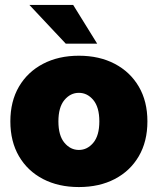

<svg xmlns="http://www.w3.org/2000/svg" viewBox="-20 -756 647 788"><path d="M303.7 11.7Q220.2 11.7 156.7 -21.2Q93.3 -54.2 57.9 -114.7Q22.5 -175.3 22.5 -257.8Q22.5 -340.3 57.9 -400.6Q93.3 -460.9 156.7 -494.1Q220.2 -527.3 303.7 -527.3Q387.7 -527.3 450.9 -494.1Q514.2 -460.9 549.6 -400.6Q585 -340.3 585 -257.8Q585 -175.3 549.6 -114.7Q514.2 -54.2 450.9 -21.2Q387.7 11.7 303.7 11.7ZM303.7 -140.6Q338.4 -140.6 363 -170.2Q387.7 -199.7 387.7 -257.8Q387.7 -315.9 363 -345.5Q338.4 -375 303.7 -375Q269 -375 244.4 -345.5Q219.7 -315.9 219.7 -257.8Q219.7 -199.7 244.4 -170.2Q269 -140.6 303.7 -140.6ZM250 -576.7 100.6 -735.8H280.3L378.9 -576.7Z"/></svg>

Font: Inter Display Black
Style: Regular
Weight: 900
Designer: Rasmus Andersson
Foundry: rsms
Version: Version 4.000;git-a52131595